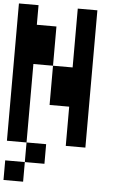

<svg xmlns="http://www.w3.org/2000/svg" viewBox="-70 -922 764 1219"><g transform="rotate(5 312.5 -312.5)"><path d="M0 250V125H125V250ZM0 0V-875H125V-750H250V-500H125V0ZM125 0H250V125H125ZM250 -250V-500H375V-875H500V0H375V-250Z"/></g></svg>

Font: Galmuri7 Regular
Style: Regular
Weight: 400
Designer: Lee Minseo (quiple)
Version: Version 2.399;hotconv 1.1.1;makeotfexe 2.6.0 DEVELOPMENT